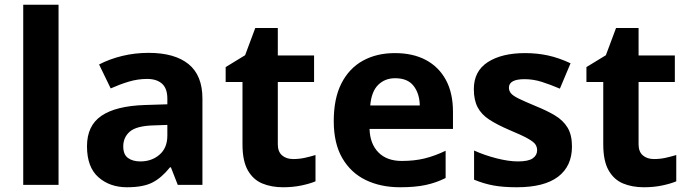

<svg xmlns="http://www.w3.org/2000/svg" viewBox="-20 -780 2905 810"><path d="M227 0H78V-760H227Z M607 -557Q717 -557 775.5 -509.5Q834 -462 834 -364V0H730L701 -74H697Q662 -30 623 -10Q584 10 516 10Q443 10 395 -32.5Q347 -75 347 -163Q347 -250 408 -291.5Q469 -333 591 -337L686 -340V-364Q686 -407 663.5 -427Q641 -447 601 -447Q561 -447 523 -435.5Q485 -424 447 -407L398 -508Q442 -531 495.5 -544Q549 -557 607 -557ZM628 -251Q556 -249 528 -225Q500 -201 500 -162Q500 -128 520 -113.5Q540 -99 572 -99Q620 -99 653 -127.5Q686 -156 686 -208V-253Z M1217 -109Q1242 -109 1265 -114Q1288 -119 1311 -126V-15Q1287 -5 1251.5 2.5Q1216 10 1174 10Q1125 10 1086.5 -6Q1048 -22 1025.5 -61.5Q1003 -101 1003 -171V-434H932V-497L1014 -547L1057 -662H1152V-546H1305V-434H1152V-171Q1152 -140 1170 -124.5Q1188 -109 1217 -109Z M1646 -556Q1722 -556 1776.5 -527Q1831 -498 1861 -443Q1891 -388 1891 -308V-236H1539Q1541 -173 1576.5 -137Q1612 -101 1675 -101Q1728 -101 1771 -111.5Q1814 -122 1860 -144V-29Q1820 -9 1775.5 0.5Q1731 10 1668 10Q1586 10 1523 -20.5Q1460 -51 1424 -113Q1388 -175 1388 -269Q1388 -365 1420.5 -428.5Q1453 -492 1511 -524Q1569 -556 1646 -556ZM1647 -450Q1604 -450 1575.5 -422Q1547 -394 1542 -335H1751Q1750 -385 1725 -417.5Q1700 -450 1647 -450Z M2393 -162Q2393 -79 2334.5 -34.5Q2276 10 2160 10Q2103 10 2062 2.5Q2021 -5 1980 -22V-145Q2024 -125 2075 -112Q2126 -99 2165 -99Q2209 -99 2227.5 -112Q2246 -125 2246 -146Q2246 -160 2238.5 -171Q2231 -182 2206 -196Q2181 -210 2128 -232Q2077 -254 2044 -275.5Q2011 -297 1995 -327.5Q1979 -358 1979 -404Q1979 -480 2038 -518Q2097 -556 2195 -556Q2246 -556 2292 -546Q2338 -536 2387 -513L2342 -406Q2302 -423 2266 -434.5Q2230 -446 2193 -446Q2160 -446 2143.5 -437Q2127 -428 2127 -410Q2127 -397 2135.5 -386.5Q2144 -376 2168.5 -364Q2193 -352 2241 -332Q2288 -313 2322 -292.5Q2356 -272 2374.5 -241.5Q2393 -211 2393 -162Z M2739 -109Q2764 -109 2787 -114Q2810 -119 2833 -126V-15Q2809 -5 2773.5 2.5Q2738 10 2696 10Q2647 10 2608.5 -6Q2570 -22 2547.5 -61.5Q2525 -101 2525 -171V-434H2454V-497L2536 -547L2579 -662H2674V-546H2827V-434H2674V-171Q2674 -140 2692 -124.5Q2710 -109 2739 -109Z"/></svg>

Font: Noto Sans Bassa Vah
Style: Regular
Weight: 400
Designer: Monotype Design Team
Foundry: Monotype Imaging Inc.
Version: Version 2.002